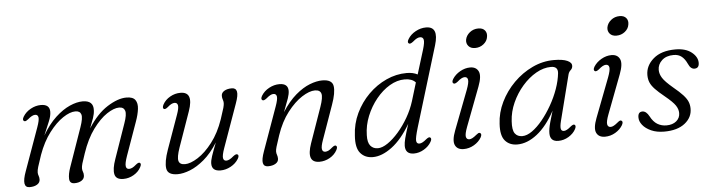

<svg xmlns="http://www.w3.org/2000/svg" viewBox="-46 -915 4145 1120"><g transform="rotate(-5 2027.0 -355.0)"><path d="M333.5 -85 413.5 -313.5Q432 -366 425.5 -387Q419 -408 392 -408Q360 -408 318.8 -380.5Q277.5 -353 237.5 -300.5Q197.5 -248 170.5 -173Q153.5 -124 147.8 -104.2Q142 -84.5 142 -72.5Q142 -61.5 145.8 -52.2Q149.5 -43 149.5 -31Q149.5 -12.5 132.5 -1.8Q115.5 9 88 9Q38.5 9 73.5 -86L162.5 -334.5Q177.5 -376 174.8 -392.2Q172 -408.5 156 -408.5Q139 -408.5 114 -386.5Q106.5 -380.5 100.8 -377.8Q95 -375 89.5 -377.5Q77.5 -384 89.5 -404Q105.5 -430.5 134.8 -446.5Q164 -462.5 194.5 -462.5Q246 -462.5 246 -419Q246 -394 232.8 -362.8Q219.5 -331.5 199.5 -283.5Q237 -347.5 279.5 -386.8Q322 -426 363.2 -444.2Q404.5 -462.5 439 -462.5Q503 -462.5 500 -405.5Q499.5 -385 491 -360Q482.5 -335 469 -301.5Q521 -383.5 583.2 -423Q645.5 -462.5 695.5 -462.5Q733.5 -462.5 747.2 -443Q761 -423.5 757 -390.5Q753 -357.5 738.5 -317.5L669.5 -123.5Q654.5 -81 656.8 -63.8Q659 -46.5 675.5 -46.5Q684 -46.5 694 -51.2Q704 -56 717 -67.5Q732.5 -80.5 740 -76.5Q751 -70.5 740 -50.5Q726.5 -24.5 698 -7.8Q669.5 9 637 9Q594 9 586.8 -22.2Q579.5 -53.5 600 -111L670.5 -313Q689 -364.5 682 -386.2Q675 -408 648 -408Q617.5 -408 576.2 -380.8Q535 -353.5 494.2 -298.2Q453.5 -243 425 -158.5Q411 -118 406.2 -101.2Q401.5 -84.5 401.5 -74Q401.5 -62 405.5 -52.8Q409.5 -43.5 409 -31Q409 -13 392.8 -2Q376.5 9 351 9Q322.5 9 321.2 -19Q320 -47 333.5 -85Z M1311.5 -76Q1323.5 -69.5 1311.5 -49.5Q1295.5 -23 1266 -7Q1236.5 9 1206 9Q1155 9 1155 -35Q1155 -52.5 1163.8 -78.8Q1172.5 -105 1192.5 -156Q1154 -95 1111.2 -59Q1068.5 -23 1028 -7Q987.5 9 955 9Q897 9 891 -29.5Q885 -68 910 -138.5L981 -337.5Q994.5 -375 991.5 -391Q988.5 -407 972.5 -407Q964 -407 954.2 -402.2Q944.5 -397.5 931.5 -386Q916 -373 908 -377Q897.5 -383 908 -403.5Q922.5 -430 951 -446.2Q979.5 -462.5 1011.5 -462.5Q1090.5 -462.5 1051.5 -351L979 -145Q959.5 -89 965.8 -67.2Q972 -45.5 1002.5 -45.5Q1034.5 -45.5 1078.5 -73.5Q1122.5 -101.5 1164.2 -155.8Q1206 -210 1233 -288.5Q1249 -336 1253.8 -353.5Q1258.5 -371 1258.5 -381Q1258.5 -391.5 1254.8 -401.2Q1251 -411 1251 -423.5Q1251 -441.5 1268.2 -452Q1285.5 -462.5 1312.5 -462.5Q1336.5 -462.5 1341.2 -441.2Q1346 -420 1328.5 -372L1238.5 -119.5Q1223.5 -77.5 1226.2 -61.2Q1229 -45 1245 -45Q1262 -45 1287 -67Q1303.5 -80 1311.5 -76Z M1485.5 -377.5Q1473.5 -384 1485 -404Q1501 -430.5 1530.5 -446.5Q1560 -462.5 1591 -462.5Q1642 -462.5 1642 -419Q1642 -401 1633 -374.8Q1624 -348.5 1604 -297.5Q1643 -358.5 1685.5 -394.8Q1728 -431 1768.5 -446.8Q1809 -462.5 1842 -462.5Q1900 -462.5 1906 -424Q1912 -385.5 1886.5 -315L1816 -116Q1802.5 -78.5 1805.5 -62.5Q1808.5 -46.5 1824 -46.5Q1833 -46.5 1842.8 -51.2Q1852.5 -56 1865.5 -67.5Q1881 -80.5 1888.5 -76.5Q1899.5 -70.5 1889 -50.5Q1874.5 -23.5 1845.8 -7.2Q1817 9 1785.5 9Q1706.5 9 1745.5 -102.5L1818 -309Q1837.5 -364.5 1831 -386.2Q1824.5 -408 1794.5 -408Q1762 -408 1718.2 -380Q1674.5 -352 1632.5 -297.8Q1590.5 -243.5 1564 -165Q1548 -117.5 1543 -100Q1538 -82.5 1538 -73Q1538 -62 1541.8 -52.2Q1545.5 -42.5 1545.5 -30Q1545.5 -12 1528.2 -1.5Q1511 9 1484 9Q1460 9 1455.2 -12.2Q1450.5 -33.5 1468 -81.5L1558.5 -334.5Q1573.5 -376 1570.8 -392.2Q1568 -408.5 1551.5 -408.5Q1535 -408.5 1510 -386.5Q1493.5 -373.5 1485.5 -377.5Z M2516 -609.5 2373 -139.5Q2355.5 -81 2357.2 -63.5Q2359 -46 2375 -46Q2391.5 -46 2416.5 -67.5Q2432.5 -80.5 2440 -76.5Q2451.5 -69.5 2440 -50Q2426 -25 2397.5 -8Q2369 9 2338.5 9Q2288.5 9 2288.5 -40Q2288.5 -57 2295.2 -83.5Q2302 -110 2320 -166.5Q2269 -79 2210 -35Q2151 9 2098 9Q2052 9 2025.2 -22.5Q1998.5 -54 2004 -125Q2007 -194 2036 -255Q2065 -316 2112 -362.8Q2159 -409.5 2217 -436Q2275 -462.5 2336.5 -462.5Q2374 -462.5 2400 -448.5L2444.5 -592.5Q2456.5 -633 2452.8 -648.2Q2449 -663.5 2432.5 -663.5Q2424 -663.5 2414.2 -658.8Q2404.5 -654 2390 -641.5Q2373.5 -628.5 2365.5 -632.5Q2353.5 -639 2365.5 -659Q2381 -685 2410.8 -701.2Q2440.5 -717.5 2472 -717.5Q2548.5 -717.5 2516 -609.5ZM2073.5 -121.5Q2072 -78.5 2088.2 -59.2Q2104.5 -40 2131.5 -40Q2157.5 -40 2189.5 -61.8Q2221.5 -83.5 2253.5 -120.2Q2285.5 -157 2311.8 -202.5Q2338 -248 2353 -296L2385.5 -403Q2364.5 -426.5 2321.5 -426.5Q2277 -426.5 2233.5 -400.8Q2190 -375 2154.2 -331Q2118.5 -287 2096.5 -232.8Q2074.5 -178.5 2073.5 -121.5Z M2747.5 -573Q2722 -573 2708.8 -588.5Q2695.5 -604 2699 -625.5Q2703.5 -650 2725 -667.5Q2746.5 -685 2775.5 -685Q2801.5 -685 2814 -669.5Q2826.5 -654 2822 -631Q2818.5 -607 2797.2 -590Q2776 -573 2747.5 -573ZM2660.5 -119Q2645 -78 2648.2 -61.8Q2651.5 -45.5 2668 -45.5Q2683.5 -45.5 2709.5 -67.5Q2716.5 -73.5 2722.2 -76.5Q2728 -79.5 2733 -76.5Q2744.5 -70 2733.5 -50Q2719 -25 2690.5 -8.2Q2662 8.5 2630 8.5Q2593 8.5 2580 -18.8Q2567 -46 2589.5 -104.5L2677.5 -334.5Q2693 -376 2690.2 -392.5Q2687.5 -409 2671 -409Q2654 -409 2629 -386.5Q2612.5 -373.5 2604.5 -377.5Q2592.5 -384 2604 -404Q2620 -429.5 2649 -446Q2678 -462.5 2708 -462.5Q2743.5 -462.5 2756.8 -435Q2770 -407.5 2747 -347Z M3209 -105.5Q3201 -73.5 3204 -59.8Q3207 -46 3221.5 -46Q3237.5 -46 3262.5 -68Q3278 -80.5 3285.5 -77Q3296.5 -71 3286.5 -51Q3273 -25.5 3244.5 -8.2Q3216 9 3184 9Q3135.5 9 3135.5 -39.5Q3135.5 -51.5 3137.8 -66.2Q3140 -81 3146.5 -105Q3153 -129 3165.5 -169.5Q3118 -81.5 3060 -36.2Q3002 9 2944 9Q2898.5 9 2872.5 -21Q2846.5 -51 2851 -119.5Q2854 -185 2884 -246.5Q2914 -308 2962.8 -356.8Q3011.5 -405.5 3072.2 -434.2Q3133 -463 3198 -463Q3250.5 -463 3277 -451Q3303.5 -439 3302.5 -419.5Q3301.5 -405 3291.2 -396Q3281 -387 3277 -373ZM2922.5 -129Q2919 -77.5 2933.8 -57.2Q2948.5 -37 2977 -37Q3004 -37 3034.8 -58.8Q3065.5 -80.5 3095.8 -117.5Q3126 -154.5 3152 -200Q3178 -245.5 3195 -293.5Q3212 -341.5 3216.5 -385Q3220 -424.5 3178 -424.5Q3134.5 -424.5 3090.8 -399.5Q3047 -374.5 3010 -332Q2973 -289.5 2949.2 -236.8Q2925.5 -184 2922.5 -129Z M3575 -573Q3549.5 -573 3536.2 -588.5Q3523 -604 3526.5 -625.5Q3531 -650 3552.5 -667.5Q3574 -685 3603 -685Q3629 -685 3641.5 -669.5Q3654 -654 3649.5 -631Q3646 -607 3624.8 -590Q3603.5 -573 3575 -573ZM3488 -119Q3472.5 -78 3475.8 -61.8Q3479 -45.5 3495.5 -45.5Q3511 -45.5 3537 -67.5Q3544 -73.5 3549.8 -76.5Q3555.5 -79.5 3560.5 -76.5Q3572 -70 3561 -50Q3546.5 -25 3518 -8.2Q3489.5 8.5 3457.5 8.5Q3420.5 8.5 3407.5 -18.8Q3394.5 -46 3417 -104.5L3505 -334.5Q3520.5 -376 3517.8 -392.5Q3515 -409 3498.5 -409Q3481.5 -409 3456.5 -386.5Q3440 -373.5 3432 -377.5Q3420 -384 3431.5 -404Q3447.5 -429.5 3476.5 -446Q3505.5 -462.5 3535.5 -462.5Q3571 -462.5 3584.2 -435Q3597.5 -407.5 3574.5 -347Z M3820 -26Q3856 -26 3878 -44.2Q3900 -62.5 3900 -91.5Q3900 -114 3885.2 -136.2Q3870.5 -158.5 3824.5 -196Q3790 -224 3770.5 -244.5Q3751 -265 3742.8 -284.2Q3734.5 -303.5 3734.5 -328Q3734.5 -383 3780.8 -423Q3827 -463 3910 -463Q3970 -463 4004.5 -435.5Q4039 -408 4039 -373.5Q4039 -341.5 4011.5 -341.5Q4001 -341.5 3992 -348.8Q3983 -356 3975 -374Q3962.5 -401.5 3944 -416.5Q3925.5 -431.5 3897 -431.5Q3853.5 -431.5 3828.2 -408Q3803 -384.5 3803 -352Q3803 -328.5 3817.8 -305Q3832.5 -281.5 3877.5 -243.5Q3914 -213.5 3933.8 -191.8Q3953.5 -170 3961 -151.5Q3968.5 -133 3968.5 -111.5Q3969 -60 3925.2 -25.5Q3881.5 9 3804 9Q3760 9 3727.8 -5.5Q3695.5 -20 3678 -42Q3660.5 -64 3661 -87Q3661 -119 3687 -119Q3709.5 -119 3726.5 -87Q3743.5 -54.5 3767.2 -40.2Q3791 -26 3820 -26Z"/></g></svg>

Font: Fraunces 9pt S050 Light
Style: Italic
Weight: 300
Italic angle: -16°
Version: Version 1.000; ttfautohint (v1.8.3)